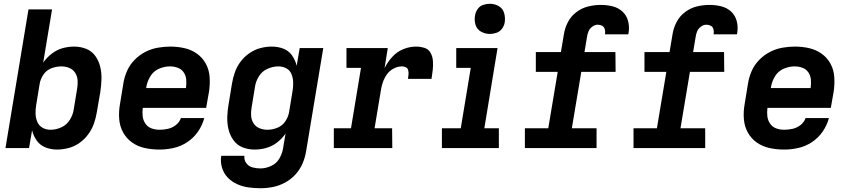

<svg xmlns="http://www.w3.org/2000/svg" viewBox="-20 -785 4504 1018"><path d="M282 8Q312 8 343 0Q374 -8 401 -27Q428 -46 447.5 -72.5Q467 -99 477.5 -128.5Q488 -158 493 -188L512 -298Q517 -332 518 -365.5Q519 -399 511.5 -430.5Q504 -462 485.5 -488Q467 -514 437 -526Q407 -538 373 -538Q342 -538 311.5 -529.5Q281 -521 254.5 -500.5Q228 -480 209 -453L256 -735H131L9 0H134L150 -94Q157 -65 174.5 -40Q192 -15 221 -3.5Q250 8 282 8ZM248 -97Q224 -97 205 -108Q186 -119 177.5 -139.5Q169 -160 168.5 -183Q168 -206 172 -229L190 -339Q194 -365 210 -389Q226 -413 252.5 -423Q279 -433 305 -433Q327 -433 347 -425Q367 -417 378.5 -399Q390 -381 391.5 -359.5Q393 -338 389 -315L371 -205Q367 -177 350.5 -150Q334 -123 305.5 -110Q277 -97 248 -97Z M826 8Q863 8 901 -0.5Q939 -9 973 -31.5Q1007 -54 1030 -87.5Q1053 -121 1063 -159H939Q932 -137 912.5 -122Q893 -107 870.5 -102Q848 -97 826 -97Q803 -97 783 -104.5Q763 -112 751 -129.5Q739 -147 736.5 -168.5Q734 -190 737 -213H1073L1088 -298Q1094 -337 1091.5 -375.5Q1089 -414 1072 -446Q1055 -478 1025.5 -499.5Q996 -521 959 -529.5Q922 -538 883 -538Q850 -538 816 -532Q782 -526 750 -509.5Q718 -493 692.5 -466.5Q667 -440 653 -407.5Q639 -375 634 -342L616 -232Q609 -193 612 -154Q615 -115 633 -82.5Q651 -50 681 -29Q711 -8 748.5 0Q786 8 826 8ZM755 -318 756 -325Q761 -354 777.5 -381Q794 -408 823 -420.5Q852 -433 881 -433Q903 -433 923 -425.5Q943 -418 954.5 -400.5Q966 -383 967.5 -361.5Q969 -340 966 -318Z M1361 213Q1394 213 1427 206.5Q1460 200 1491.5 183Q1523 166 1547 139.5Q1571 113 1584.5 81Q1598 49 1603 17L1694 -530H1569L1553 -436Q1546 -466 1528.5 -491Q1511 -516 1482.5 -527Q1454 -538 1421 -538Q1391 -538 1360.5 -530Q1330 -522 1302.5 -503Q1275 -484 1255.5 -458Q1236 -432 1225.5 -402Q1215 -372 1210 -342L1192 -232Q1186 -198 1185 -164.5Q1184 -131 1191.5 -99.5Q1199 -68 1217.5 -42Q1236 -16 1266 -4Q1296 8 1330 8Q1361 8 1391.5 -0.5Q1422 -9 1449 -29.5Q1476 -50 1494 -77L1481 0Q1477 28 1461.5 55Q1446 82 1417.5 95Q1389 108 1361 108Q1339 108 1318.5 102.5Q1298 97 1285.5 79.5Q1273 62 1276 41H1153Q1148 73 1157 103.5Q1166 134 1187 156Q1208 178 1236.5 191Q1265 204 1296.5 208.5Q1328 213 1361 213ZM1398 -97Q1376 -97 1356 -105Q1336 -113 1324.5 -131Q1313 -149 1311.5 -170.5Q1310 -192 1314 -215L1332 -325Q1336 -353 1352.5 -380Q1369 -407 1398 -420Q1427 -433 1456 -433Q1479 -433 1498.5 -422.5Q1518 -412 1526 -391Q1534 -370 1534.5 -347.5Q1535 -325 1531 -302L1513 -192Q1509 -166 1493 -142Q1477 -118 1450.5 -107.5Q1424 -97 1398 -97Z M1750 0H2060L2059 -105H1966L1999 -303Q2002 -325 2009.5 -347.5Q2017 -370 2031 -390Q2045 -410 2067 -421.5Q2089 -433 2111 -433Q2123 -433 2132.5 -428Q2142 -423 2144.5 -412Q2147 -401 2146 -389.5Q2145 -378 2143 -367H2268Q2272 -391 2274.5 -414.5Q2277 -438 2275.5 -461Q2274 -484 2263.5 -504Q2253 -524 2231 -531Q2209 -538 2186 -538Q2152 -538 2118.5 -524.5Q2085 -511 2060 -483.5Q2035 -456 2019 -424L2036 -530H1817V-425H1894L1841 -105H1750Z M2323 0H2625V-105H2548L2618 -530H2399V-425H2476L2423 -105H2323ZM2577 -605Q2594 -605 2612 -611Q2630 -617 2641.5 -632.5Q2653 -648 2656 -666Q2660 -691 2653 -715.5Q2646 -740 2624.5 -752.5Q2603 -765 2577 -765Q2560 -765 2542 -759Q2524 -753 2513 -737.5Q2502 -722 2499 -705Q2494 -679 2501 -654.5Q2508 -630 2530 -617.5Q2552 -605 2577 -605Z M2763 0H3143V-105H3012L3062 -404H3244L3243 -509H3079L3092 -587Q3094 -603 3100 -618Q3106 -633 3120 -643.5Q3134 -654 3149 -654Q3162 -654 3172.5 -648.5Q3183 -643 3186.5 -630.5Q3190 -618 3188 -606L3187 -603H3311Q3312 -608 3313 -612Q3318 -644 3310 -674Q3302 -704 3280 -724Q3258 -744 3228 -751.5Q3198 -759 3166 -759Q3133 -759 3099.5 -751Q3066 -743 3037 -721.5Q3008 -700 2991.5 -668.5Q2975 -637 2970 -604L2954 -509H2821V-404H2937L2887 -105H2763Z M3339 0H3719V-105H3588L3638 -404H3820L3819 -509H3655L3668 -587Q3670 -603 3676 -618Q3682 -633 3696 -643.5Q3710 -654 3725 -654Q3738 -654 3748.5 -648.5Q3759 -643 3762.5 -630.5Q3766 -618 3764 -606L3763 -603H3887Q3888 -608 3889 -612Q3894 -644 3886 -674Q3878 -704 3856 -724Q3834 -744 3804 -751.5Q3774 -759 3742 -759Q3709 -759 3675.5 -751Q3642 -743 3613 -721.5Q3584 -700 3567.5 -668.5Q3551 -637 3546 -604L3530 -509H3397V-404H3513L3463 -105H3339Z M4138 8Q4175 8 4213 -0.5Q4251 -9 4285 -31.5Q4319 -54 4342 -87.5Q4365 -121 4375 -159H4251Q4244 -137 4224.5 -122Q4205 -107 4182.5 -102Q4160 -97 4138 -97Q4115 -97 4095 -104.5Q4075 -112 4063 -129.5Q4051 -147 4048.5 -168.5Q4046 -190 4049 -213H4385L4400 -298Q4406 -337 4403.5 -375.5Q4401 -414 4384 -446Q4367 -478 4337.5 -499.5Q4308 -521 4271 -529.5Q4234 -538 4195 -538Q4162 -538 4128 -532Q4094 -526 4062 -509.5Q4030 -493 4004.5 -466.5Q3979 -440 3965 -407.5Q3951 -375 3946 -342L3928 -232Q3921 -193 3924 -154Q3927 -115 3945 -82.5Q3963 -50 3993 -29Q4023 -8 4060.5 0Q4098 8 4138 8ZM4067 -318 4068 -325Q4073 -354 4089.5 -381Q4106 -408 4135 -420.5Q4164 -433 4193 -433Q4215 -433 4235 -425.5Q4255 -418 4266.5 -400.5Q4278 -383 4279.5 -361.5Q4281 -340 4278 -318Z"/></svg>

Font: Iosevka Sparkle Oblique
Style: Bold
Weight: 700
Italic angle: -9°
Designer: Belleve Invis
Foundry: Belleve Invis
Version: Version 4.5.0; ttfautohint (v1.8.3)